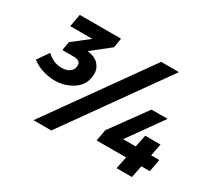

<svg xmlns="http://www.w3.org/2000/svg" viewBox="-134 -939 1298 1177"><g transform="rotate(30 515.5 -350.5)"><path d="M191 -275Q94 -280 32 -329L88 -409Q133 -364 193 -364Q214.5 -364 232.2 -370.5Q250 -377 261 -391Q272 -405 272 -427Q272 -461 222 -461H143L154 -523L268 -612H112L128 -701H420L409 -634L281 -533Q335 -526 360.5 -498Q386 -470 386 -433Q386 -358 328 -316.5Q270 -275 191 -275ZM331 0H205L704 -701H830ZM902 0H793L811 -86H602L617 -167L799 -418H913L739 -174H828L846 -260H954L937 -174H995L979 -86H919Z"/></g></svg>

Font: Argentum Novus
Style: Bold Italic
Weight: 700
Designer: Julieta Ulanovsky (font) & Cristiano Sobral (main changes)
Foundry: Julieta Ulanovsky (font) & Cristiano Sobral (main changes)
Version: Version 3.00;November 27, 2020;FontCreator 13.0.0.2655 64-bi